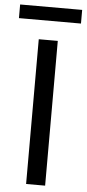

<svg xmlns="http://www.w3.org/2000/svg" viewBox="-89 -892 417 925"><g transform="rotate(5 120.0 -429.5)"><path d="M74 -700H166V0H74ZM-30 -859H270V-793H-30Z"/></g></svg>

Font: Cabin Condensed
Style: Regular
Weight: 400
Width: 3
Version: Version 2.001